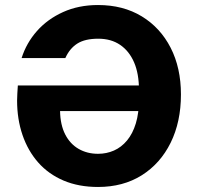

<svg xmlns="http://www.w3.org/2000/svg" viewBox="-20 -732 789 764"><path d="M370 12Q293 12 233 -13.5Q173 -39 132 -85.5Q91 -132 69.5 -195Q48 -258 48 -332Q48 -345 49 -360.5Q50 -376 51 -392H580V-290H219Q220 -235 239.5 -197Q259 -159 293 -139.5Q327 -120 370 -120Q404 -120 433.5 -133Q463 -146 485.5 -173Q508 -200 520.5 -241Q533 -282 533 -338V-374Q533 -439 513.5 -484Q494 -529 458 -553.5Q422 -578 371 -578Q318 -578 287.5 -558.5Q257 -539 240 -501H66Q85 -561 127 -608.5Q169 -656 231 -684Q293 -712 370 -712Q470 -712 544 -667Q618 -622 659 -542Q700 -462 700 -356Q700 -247 659 -164Q618 -81 544 -34.5Q470 12 370 12Z"/></svg>

Font: DM Sans 9pt
Style: Bold
Weight: 700
Version: Version 4.004;gftools[0.9.30]